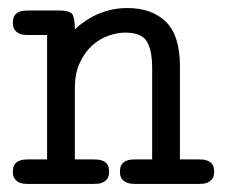

<svg xmlns="http://www.w3.org/2000/svg" viewBox="-20 -457 565 477"><path d="M12 -30Q12 -42 16 -48Q20 -54 26.5 -57Q33 -60 40 -60.5Q47 -61 53 -61H97V-370H52Q47 -370 40 -370.5Q33 -371 27 -374Q21 -377 16.5 -383Q12 -389 12 -400Q12 -412 16 -418Q20 -424 26.5 -427Q33 -430 40 -430.5Q47 -431 53 -431H126Q156 -431 161 -419.5Q166 -408 166 -384Q173 -391 185 -400Q197 -409 213.5 -417.5Q230 -426 251 -431.5Q272 -437 297 -437Q357 -437 392 -403Q427 -369 427 -293V-61H471Q477 -61 484 -60.5Q491 -60 497.5 -57Q504 -54 508 -48Q512 -42 512 -30Q512 -19 507.5 -13Q503 -7 497 -4Q491 -1 484 -0.5Q477 0 472 0H319Q314 0 307 -0.5Q300 -1 293.5 -4Q287 -7 282.5 -13Q278 -19 278 -30Q278 -42 282 -48Q286 -54 292.5 -57Q299 -60 306 -60.5Q313 -61 319 -61H358V-288Q358 -333 344.5 -354.5Q331 -376 291 -376Q272 -376 250 -368.5Q228 -361 209.5 -344.5Q191 -328 178.5 -301.5Q166 -275 166 -238V-61H210Q216 -61 223 -60.5Q230 -60 236.5 -57Q243 -54 247 -48Q251 -42 251 -30Q251 -19 246.5 -13Q242 -7 236 -4Q230 -1 223 -0.5Q216 0 211 0H52Q47 0 40 -0.5Q33 -1 27 -4Q21 -7 16.5 -13Q12 -19 12 -30Z"/></svg>

Font: CMU Typewriter Custom
Style: Regular
Weight: 500
Monospace: yes
Version: Version 0.7.0